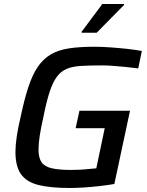

<svg xmlns="http://www.w3.org/2000/svg" viewBox="-20 -929 731 957"><path d="M328 8Q231 8 171.5 -7Q112 -22 84.5 -61Q57 -100 57 -172Q57 -205 63.5 -249Q70 -293 83 -347Q101 -433 121 -494Q141 -555 167.5 -594.5Q194 -634 231 -656.5Q268 -679 321.5 -687.5Q375 -696 448 -696Q486 -696 528.5 -693Q571 -690 613 -685.5Q655 -681 687 -675L669 -588Q638 -592 604 -595.5Q570 -599 540.5 -601Q511 -603 490 -603Q428 -603 385 -600.5Q342 -598 313 -586Q284 -574 263.5 -546.5Q243 -519 227 -470Q211 -421 196 -344Q184 -292 178 -252.5Q172 -213 172 -183Q172 -142 187.5 -120Q203 -98 239 -90Q275 -82 334 -82Q352 -82 375 -83Q398 -84 421 -86.5Q444 -89 460 -90L502 -290H357L376 -377H628L550 -12Q516 -6 476 -1.5Q436 3 397.5 5.5Q359 8 328 8ZM387 -766V-771L490 -909H598V-904L462 -766Z"/></svg>

Font: Saira Thin Medium
Style: Italic
Weight: 500
Italic angle: -12°
Version: Version 1.101